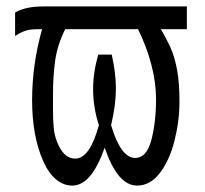

<svg xmlns="http://www.w3.org/2000/svg" viewBox="-20 -570 640 598"><path d="M115 -67Q80 -146 80 -258Q80 -369 111 -479H96Q74 -479 60 -474.5Q46 -470 27 -458V-531Q44.5 -541 66.2 -545.5Q88 -550 117 -550H562V-479H481Q501 -445 512.8 -417.8Q524.5 -390.5 531.8 -351Q539 -311.5 539 -254Q539 -193.5 523.8 -132.8Q508.5 -72 478.5 -32Q448.5 8 407 8Q376.5 8 351.5 -21.2Q326.5 -50.5 306 -110Q285 -50.5 260 -21.2Q235 8 205 8Q178 8 155 -10.8Q132 -29.5 115 -67ZM288 -180Q270 -235.5 270 -292Q270 -344.5 286 -400H328Q341 -341.5 341 -295Q341 -243 326 -180Q356.5 -78 401 -78Q436.5 -78 451.2 -133.2Q466 -188.5 466 -262Q466 -312.5 451.5 -368.2Q437 -424 410 -479H183Q159 -430.5 152 -382.8Q145 -335 145 -270V-233Q145 -196.5 147.2 -172.8Q149.5 -149 157 -130Q177.5 -76 214 -76Q237 -76 255.2 -101.8Q273.5 -127.5 288 -180Z"/></svg>

Font: JuliaMono Light
Style: Regular
Weight: 300
Monospace: yes
Designer: cormullion
Foundry: corm
Version: Version 0.054; ttfautohint (v1.8.4)